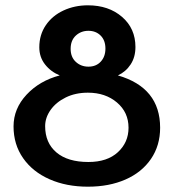

<svg xmlns="http://www.w3.org/2000/svg" viewBox="-20 -707 655 723"><path d="M583 -226Q583 -159 548.5 -108.5Q514 -58 452.5 -31Q391 -4 311 -4Q230 -4 166.5 -32Q103 -60 67 -111.5Q31 -163 31 -231Q31 -298 80 -350.5Q129 -403 205 -423Q171 -437 149.5 -464.5Q128 -492 128 -529Q128 -576 152.5 -612Q177 -648 219 -667.5Q261 -687 311 -687Q389 -687 439.5 -643.5Q490 -600 490 -530Q490 -492 472 -464.5Q454 -437 424 -423Q583 -377 583 -226ZM246 -523Q246 -492 265.5 -474Q285 -456 313 -456Q342 -456 359.5 -475Q377 -494 377 -524Q377 -555 359 -573Q341 -591 313 -591Q285 -591 265.5 -573Q246 -555 246 -523ZM464 -226Q464 -284 420.5 -321Q377 -358 311 -358Q264 -358 227.5 -340Q191 -322 170.5 -293Q150 -264 150 -232Q150 -169 192.5 -133Q235 -97 313 -97Q384 -97 424 -134Q464 -171 464 -226Z"/></svg>

Font: Mali SemiBold
Style: Regular
Weight: 600
Designer: Kitiyaporn Chalermlarp | Katatrad Aksorn Co.,Ltd.
Foundry: Cadson Demak Co.,Ltd.
Version: Version 1.000; ttfautohint (v1.6)